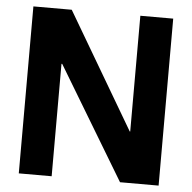

<svg xmlns="http://www.w3.org/2000/svg" viewBox="-51 -751 803 803"><g transform="rotate(5 350.5 -349.5)"><path d="M57 1V-700H218L504 -214H506V-700H644V1H482L198 -471H195V1Z"/></g></svg>

Font: Lopes Sans
Style: Bold
Weight: 700
Designer: Gabriel Lam, Diego Maldonado
Foundry: TypeRant, Foresti Design
Version: Version 4.000